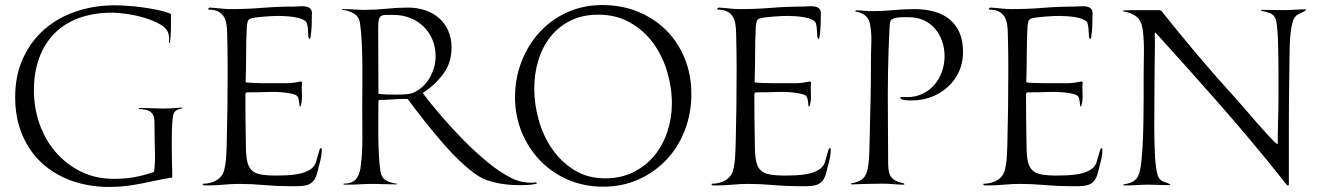

<svg xmlns="http://www.w3.org/2000/svg" viewBox="-20 -730 5224 759"><path d="M434 -709Q454 -709 483 -707Q512 -705 542.5 -701Q573 -697 601.5 -691Q630 -685 649 -678Q655 -676 655.5 -673.5Q656 -671 656 -665Q656 -639 655.5 -613Q655 -587 652 -561Q651 -560 649 -560L648 -562Q648 -570 648.5 -577Q649 -584 647 -592Q643 -616 615 -632.5Q587 -649 551.5 -659.5Q516 -670 480.5 -675Q445 -680 425 -680Q351 -680 293 -659Q235 -638 195.5 -598Q156 -558 135 -501Q114 -444 114 -372Q114 -304 136 -241Q158 -178 199.5 -129.5Q241 -81 299.5 -52Q358 -23 430 -23Q473 -23 510 -29.5Q547 -36 588 -50L589 -51Q594 -90 592.5 -132.5Q591 -175 591 -214Q591 -235 590.5 -250.5Q590 -266 584.5 -276.5Q579 -287 567 -292.5Q555 -298 531 -299L529 -301L530 -303H545Q565 -303 584 -302Q603 -301 623 -301Q642 -301 661 -302Q680 -303 699 -305L701 -303V-302Q690 -300 681 -296Q672 -292 667 -282Q664 -275 662 -256.5Q660 -238 659.5 -213.5Q659 -189 659 -161.5Q659 -134 659.5 -108Q660 -82 660.5 -61Q661 -40 661 -29L660 -28Q626 -23 597 -16.5Q568 -10 539.5 -4.5Q511 1 480.5 5Q450 9 412 9Q331 9 263 -15.5Q195 -40 145.5 -85.5Q96 -131 68 -197Q40 -263 40 -346Q40 -432 71 -499.5Q102 -567 155 -613.5Q208 -660 280 -684.5Q352 -709 434 -709Z M893 -694Q956 -694 1017 -699Q1078 -704 1141 -704Q1150 -704 1162.5 -705Q1175 -706 1186.5 -704.5Q1198 -703 1205.5 -697Q1213 -691 1213 -678Q1213 -653 1212 -628Q1211 -603 1207 -579L1204 -576L1202 -577L1199 -583Q1198 -596 1197.5 -609Q1197 -622 1194 -635Q1192 -646 1178 -652.5Q1164 -659 1146 -662Q1128 -665 1110 -666Q1092 -667 1082 -667Q1073 -667 1057.5 -666.5Q1042 -666 1026 -664.5Q1010 -663 995 -661.5Q980 -660 972 -657Q962 -654 959.5 -645.5Q957 -637 956 -628Q953 -573 953 -518Q953 -463 951 -407L953 -404Q960 -403 982 -402Q1004 -401 1029.5 -401Q1055 -401 1078.5 -401Q1102 -401 1112 -401Q1126 -401 1141 -403Q1156 -405 1170 -408L1174 -405Q1172 -385 1173.5 -360.5Q1175 -336 1170 -316Q1170 -314 1168.5 -312.5Q1167 -311 1168 -309L1164 -310Q1164 -312 1163 -322Q1162 -332 1161 -335Q1159 -350 1149 -354.5Q1139 -359 1126 -361Q1087 -368 1043.5 -366.5Q1000 -365 960 -365Q958 -365 956.5 -364.5Q955 -364 953 -364L952 -363Q952 -362 951 -360.5Q950 -359 950 -357Q950 -307 950.5 -257.5Q951 -208 952 -158Q952 -120 956.5 -96Q961 -72 973.5 -58.5Q986 -45 1010 -40.5Q1034 -36 1073 -36Q1090 -36 1113.5 -37Q1137 -38 1160.5 -42.5Q1184 -47 1202.5 -57.5Q1221 -68 1228 -86Q1229 -89 1231.5 -98Q1234 -107 1237 -117Q1240 -127 1242.5 -135.5Q1245 -144 1246 -144H1251Q1251 -142 1251.5 -141Q1252 -140 1252 -138Q1252 -117 1245 -90Q1238 -63 1233 -43Q1227 -22 1216 -11.5Q1205 -1 1190.5 2.5Q1176 6 1158.5 6Q1141 6 1123 6Q1073 6 1024 1.5Q975 -3 926 -3Q894 -3 863.5 0Q833 3 801 3H786L781 0V-1Q781 -2 781.5 -2.5Q782 -3 782 -4Q800 -3 821 -10.5Q842 -18 853 -32Q863 -43 866.5 -58.5Q870 -74 872 -88Q874 -104 874.5 -119.5Q875 -135 876 -151Q878 -227 879 -302.5Q880 -378 880 -453Q880 -490 879.5 -526Q879 -562 878 -598Q878 -618 875 -635Q872 -652 864.5 -664.5Q857 -677 842.5 -684.5Q828 -692 805 -692L803 -695V-696L808 -700Q829 -699 850.5 -696.5Q872 -694 893 -694Z M1477 -359Q1493 -357 1510 -356.5Q1527 -356 1543 -356Q1566 -356 1588 -357.5Q1610 -359 1630 -372Q1664 -393 1683 -430.5Q1702 -468 1702 -507Q1702 -543 1689.5 -573Q1677 -603 1654.5 -625Q1632 -647 1601.5 -659Q1571 -671 1535 -671Q1517 -671 1505 -671Q1493 -671 1486.5 -666.5Q1480 -662 1477.5 -651.5Q1475 -641 1475 -621Q1475 -555 1475.5 -490.5Q1476 -426 1476 -360ZM1422 -691Q1466 -691 1508 -695.5Q1550 -700 1593 -700Q1629 -700 1660.5 -689.5Q1692 -679 1715 -659Q1738 -639 1751.5 -609.5Q1765 -580 1765 -542Q1765 -482 1732.5 -438Q1700 -394 1652 -363V-361Q1682 -321 1724.5 -271.5Q1767 -222 1814 -174.5Q1861 -127 1910 -87Q1959 -47 2002 -26Q2024 -15 2049 -10.5Q2074 -6 2099 -9L2102 -6H2103L2101 -4Q2085 0 2069 1Q2053 2 2036 2Q2001 2 1969 -2.5Q1937 -7 1904 -18Q1879 -27 1850.5 -48.5Q1822 -70 1792.5 -98.5Q1763 -127 1734 -160.5Q1705 -194 1678.5 -226.5Q1652 -259 1629.5 -288.5Q1607 -318 1592 -338L1590 -339H1583Q1557 -339 1531 -337Q1505 -335 1479 -335L1476 -332Q1476 -305 1475.5 -267Q1475 -229 1475.5 -189.5Q1476 -150 1478 -113.5Q1480 -77 1484 -52Q1489 -26 1506.5 -16.5Q1524 -7 1548 -4L1549 -3L1547 -1Q1524 -1 1501.5 -2Q1479 -3 1456 -3Q1430 -3 1404 -1.5Q1378 0 1352 0Q1349 0 1344 0Q1339 0 1337 -2L1339 -4Q1370 -4 1385 -19.5Q1400 -35 1405 -65Q1413 -125 1412.5 -187.5Q1412 -250 1412 -310Q1412 -346 1412.5 -389Q1413 -432 1412.5 -476Q1412 -520 1410 -562.5Q1408 -605 1403 -639Q1399 -665 1378 -677Q1357 -689 1334 -691L1332 -693L1333 -694Q1356 -694 1378 -692.5Q1400 -691 1422 -691Z M2361 -710Q2438 -710 2502.5 -683.5Q2567 -657 2613.5 -610.5Q2660 -564 2686.5 -499.5Q2713 -435 2713 -358Q2713 -283 2687.5 -216Q2662 -149 2615.5 -99.5Q2569 -50 2505 -21Q2441 8 2364 8Q2289 8 2225.5 -19.5Q2162 -47 2115.5 -95Q2069 -143 2042.5 -207.5Q2016 -272 2016 -346Q2016 -420 2041.5 -486Q2067 -552 2112.5 -602Q2158 -652 2221.5 -681Q2285 -710 2361 -710ZM2345 -672Q2282 -672 2234.5 -648Q2187 -624 2155.5 -584Q2124 -544 2108 -491Q2092 -438 2092 -380Q2092 -319 2109.5 -256Q2127 -193 2162.5 -141.5Q2198 -90 2250.5 -57.5Q2303 -25 2372 -25Q2435 -25 2484 -49.5Q2533 -74 2566.5 -114.5Q2600 -155 2618 -209Q2636 -263 2636 -321Q2636 -385 2617 -448Q2598 -511 2561.5 -560.5Q2525 -610 2470.5 -641Q2416 -672 2345 -672Z M2905 -694Q2968 -694 3029 -699Q3090 -704 3153 -704Q3162 -704 3174.5 -705Q3187 -706 3198.5 -704.5Q3210 -703 3217.5 -697Q3225 -691 3225 -678Q3225 -653 3224 -628Q3223 -603 3219 -579L3216 -576L3214 -577L3211 -583Q3210 -596 3209.5 -609Q3209 -622 3206 -635Q3204 -646 3190 -652.5Q3176 -659 3158 -662Q3140 -665 3122 -666Q3104 -667 3094 -667Q3085 -667 3069.5 -666.5Q3054 -666 3038 -664.5Q3022 -663 3007 -661.5Q2992 -660 2984 -657Q2974 -654 2971.5 -645.5Q2969 -637 2968 -628Q2965 -573 2965 -518Q2965 -463 2963 -407L2965 -404Q2972 -403 2994 -402Q3016 -401 3041.5 -401Q3067 -401 3090.5 -401Q3114 -401 3124 -401Q3138 -401 3153 -403Q3168 -405 3182 -408L3186 -405Q3184 -385 3185.5 -360.5Q3187 -336 3182 -316Q3182 -314 3180.5 -312.5Q3179 -311 3180 -309L3176 -310Q3176 -312 3175 -322Q3174 -332 3173 -335Q3171 -350 3161 -354.5Q3151 -359 3138 -361Q3099 -368 3055.5 -366.5Q3012 -365 2972 -365Q2970 -365 2968.5 -364.5Q2967 -364 2965 -364L2964 -363Q2964 -362 2963 -360.5Q2962 -359 2962 -357Q2962 -307 2962.5 -257.5Q2963 -208 2964 -158Q2964 -120 2968.5 -96Q2973 -72 2985.5 -58.5Q2998 -45 3022 -40.5Q3046 -36 3085 -36Q3102 -36 3125.5 -37Q3149 -38 3172.5 -42.5Q3196 -47 3214.5 -57.5Q3233 -68 3240 -86Q3241 -89 3243.5 -98Q3246 -107 3249 -117Q3252 -127 3254.5 -135.5Q3257 -144 3258 -144H3263Q3263 -142 3263.5 -141Q3264 -140 3264 -138Q3264 -117 3257 -90Q3250 -63 3245 -43Q3239 -22 3228 -11.5Q3217 -1 3202.5 2.5Q3188 6 3170.5 6Q3153 6 3135 6Q3085 6 3036 1.5Q2987 -3 2938 -3Q2906 -3 2875.5 0Q2845 3 2813 3H2798L2793 0V-1Q2793 -2 2793.5 -2.5Q2794 -3 2794 -4Q2812 -3 2833 -10.5Q2854 -18 2865 -32Q2875 -43 2878.5 -58.5Q2882 -74 2884 -88Q2886 -104 2886.5 -119.5Q2887 -135 2888 -151Q2890 -227 2891 -302.5Q2892 -378 2892 -453Q2892 -490 2891.5 -526Q2891 -562 2890 -598Q2890 -618 2887 -635Q2884 -652 2876.5 -664.5Q2869 -677 2854.5 -684.5Q2840 -692 2817 -692L2815 -695V-696L2820 -700Q2841 -699 2862.5 -696.5Q2884 -694 2905 -694Z M3428 -686Q3470 -686 3511.5 -690Q3553 -694 3595 -694Q3637 -694 3672 -684.5Q3707 -675 3732.5 -654.5Q3758 -634 3772.5 -602Q3787 -570 3787 -525Q3787 -482 3771 -447Q3755 -412 3727 -386.5Q3699 -361 3662.5 -347Q3626 -333 3584 -333Q3581 -333 3574 -333Q3567 -333 3559.5 -334Q3552 -335 3546.5 -337Q3541 -339 3539 -342V-344L3542 -347L3565 -346Q3599 -346 3626.5 -359Q3654 -372 3673.5 -394.5Q3693 -417 3703.5 -446.5Q3714 -476 3714 -508Q3714 -540 3704 -568Q3694 -596 3676 -617Q3658 -638 3631.5 -650Q3605 -662 3572 -662Q3560 -662 3548 -662Q3536 -662 3524 -660Q3509 -657 3503.5 -651.5Q3498 -646 3497 -630Q3492 -539 3490.5 -447.5Q3489 -356 3490 -265L3491 -83Q3491 -64 3494 -51Q3497 -38 3504 -29Q3511 -20 3523 -14.5Q3535 -9 3553 -5L3555 -3V-2Q3555 0 3553 0Q3532 0 3511.5 -2Q3491 -4 3470 -4Q3438 -4 3407.5 -3Q3377 -2 3346 -1L3344 -3V-5Q3375 -10 3390.5 -23.5Q3406 -37 3411 -68Q3416 -97 3416.5 -128Q3417 -159 3418 -188Q3420 -263 3421.5 -336.5Q3423 -410 3423 -485Q3423 -521 3424.5 -563Q3426 -605 3418 -640Q3413 -660 3397 -671Q3381 -682 3362 -684L3361 -686L3364 -689Q3380 -689 3396 -687.5Q3412 -686 3428 -686Z M3979 -694Q4042 -694 4103 -699Q4164 -704 4227 -704Q4236 -704 4248.5 -705Q4261 -706 4272.5 -704.5Q4284 -703 4291.5 -697Q4299 -691 4299 -678Q4299 -653 4298 -628Q4297 -603 4293 -579L4290 -576L4288 -577L4285 -583Q4284 -596 4283.5 -609Q4283 -622 4280 -635Q4278 -646 4264 -652.5Q4250 -659 4232 -662Q4214 -665 4196 -666Q4178 -667 4168 -667Q4159 -667 4143.5 -666.5Q4128 -666 4112 -664.5Q4096 -663 4081 -661.5Q4066 -660 4058 -657Q4048 -654 4045.5 -645.5Q4043 -637 4042 -628Q4039 -573 4039 -518Q4039 -463 4037 -407L4039 -404Q4046 -403 4068 -402Q4090 -401 4115.5 -401Q4141 -401 4164.5 -401Q4188 -401 4198 -401Q4212 -401 4227 -403Q4242 -405 4256 -408L4260 -405Q4258 -385 4259.5 -360.5Q4261 -336 4256 -316Q4256 -314 4254.5 -312.5Q4253 -311 4254 -309L4250 -310Q4250 -312 4249 -322Q4248 -332 4247 -335Q4245 -350 4235 -354.5Q4225 -359 4212 -361Q4173 -368 4129.5 -366.5Q4086 -365 4046 -365Q4044 -365 4042.5 -364.5Q4041 -364 4039 -364L4038 -363Q4038 -362 4037 -360.5Q4036 -359 4036 -357Q4036 -307 4036.5 -257.5Q4037 -208 4038 -158Q4038 -120 4042.5 -96Q4047 -72 4059.5 -58.5Q4072 -45 4096 -40.5Q4120 -36 4159 -36Q4176 -36 4199.5 -37Q4223 -38 4246.5 -42.5Q4270 -47 4288.5 -57.5Q4307 -68 4314 -86Q4315 -89 4317.5 -98Q4320 -107 4323 -117Q4326 -127 4328.5 -135.5Q4331 -144 4332 -144H4337Q4337 -142 4337.5 -141Q4338 -140 4338 -138Q4338 -117 4331 -90Q4324 -63 4319 -43Q4313 -22 4302 -11.5Q4291 -1 4276.5 2.5Q4262 6 4244.5 6Q4227 6 4209 6Q4159 6 4110 1.5Q4061 -3 4012 -3Q3980 -3 3949.5 0Q3919 3 3887 3H3872L3867 0V-1Q3867 -2 3867.5 -2.5Q3868 -3 3868 -4Q3886 -3 3907 -10.5Q3928 -18 3939 -32Q3949 -43 3952.5 -58.5Q3956 -74 3958 -88Q3960 -104 3960.5 -119.5Q3961 -135 3962 -151Q3964 -227 3965 -302.5Q3966 -378 3966 -453Q3966 -490 3965.5 -526Q3965 -562 3964 -598Q3964 -618 3961 -635Q3958 -652 3950.5 -664.5Q3943 -677 3928.5 -684.5Q3914 -692 3891 -692L3889 -695V-696L3894 -700Q3915 -699 3936.5 -696.5Q3958 -694 3979 -694Z M4571 -687Q4642 -598 4714.5 -512Q4787 -426 4864 -342Q4877 -328 4900 -301Q4923 -274 4948 -245.5Q4973 -217 4995 -193Q5017 -169 5029 -160H5030L5031 -161Q5031 -207 5032.5 -252.5Q5034 -298 5034 -344Q5034 -357 5034 -382.5Q5034 -408 5034 -439.5Q5034 -471 5033.5 -505.5Q5033 -540 5032 -570.5Q5031 -601 5028.5 -624Q5026 -647 5023 -655Q5016 -672 4999.5 -678.5Q4983 -685 4966 -687Q4965 -687 4965 -689L4968 -691Q4990 -691 5011.5 -690.5Q5033 -690 5055 -690Q5076 -690 5097 -691.5Q5118 -693 5139 -693Q5141 -693 5141.5 -692.5Q5142 -692 5144 -692V-691Q5135 -684 5126.5 -680.5Q5118 -677 5111 -673Q5104 -669 5098.5 -662Q5093 -655 5089 -640Q5084 -620 5081.5 -596.5Q5079 -573 5078.5 -549Q5078 -525 5077.5 -501Q5077 -477 5077 -456Q5075 -341 5075 -228Q5075 -115 5075 0L5072 4Q5067 2 5061 -5.5Q5055 -13 5052 -18Q4931 -170 4804.5 -314Q4678 -458 4548 -601L4545 -600Q4546 -555 4545 -511.5Q4544 -468 4544 -423Q4544 -389 4543.5 -338Q4543 -287 4543 -233Q4543 -179 4545 -130Q4547 -81 4553 -51Q4556 -36 4560.5 -28Q4565 -20 4571.5 -16Q4578 -12 4586.5 -9.5Q4595 -7 4606 -1L4605 2Q4584 2 4563 1Q4542 0 4521 0Q4498 0 4475 1.5Q4452 3 4429 3Q4422 3 4420 2V0L4423 -1Q4452 -6 4466.5 -17.5Q4481 -29 4487 -59Q4493 -89 4496 -138Q4499 -187 4500 -240Q4501 -293 4501 -343.5Q4501 -394 4501 -428Q4501 -472 4502 -518.5Q4503 -565 4498 -609Q4493 -647 4474 -663Q4455 -679 4421 -685L4418 -687L4419 -688Q4422 -689 4442.5 -689.5Q4463 -690 4488 -690Q4513 -690 4535 -690Q4557 -690 4564 -690Z"/></svg>

Font: Cane Nero
Style: Regular
Weight: 400
Version: Version 1.000